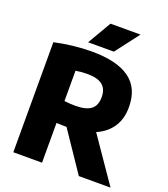

<svg xmlns="http://www.w3.org/2000/svg" viewBox="-167 -1067 1036 1184"><g transform="rotate(20 351.0 -475.0)"><path d="M490 0 315 -259Q300 -259 274 -260Q257 -261 248.5 -261V0H60V-722Q115 -734.5 179 -742Q243 -749.5 303.5 -749.5Q469 -749.5 552 -689.2Q635 -629 635 -505Q635.5 -428.5 599.8 -374.5Q564 -320.5 497.5 -291.5L698 0ZM248.5 -404.5Q285.5 -400 322 -400Q390 -400 423 -424.8Q456 -449.5 456 -505Q456 -559 423.5 -584.5Q391 -610 324.5 -610Q285 -610 248.5 -603.5ZM261.5 -795 352 -950H549L430.5 -795Z"/></g></svg>

Font: Encode Sans ExtraBold
Style: Regular
Weight: 800
Designer: Multiple Designers
Foundry: Impallari Type
Version: Version 2.000